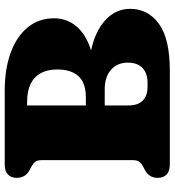

<svg xmlns="http://www.w3.org/2000/svg" viewBox="17 -757 740 814"><g transform="rotate(-90 387.0 -350.0)"><path d="M756.5 -168Q756.5 -92.5 693 -46.2Q629.5 0 495 0H97.5Q68 0 54 -13.8Q40 -27.5 40 -51Q40 -88 73 -105.5L89 -114Q100.5 -120 107.8 -128.8Q115 -137.5 115 -157V-543Q115 -562.5 107.8 -571.2Q100.5 -580 89 -586L73 -594.5Q40 -612 40 -649Q40 -672.5 54 -686.2Q68 -700 97.5 -700H407.5Q502.5 -700 571.8 -674.2Q641 -648.5 678.8 -601.5Q716.5 -554.5 716.5 -490.5Q716.5 -441 687.2 -402.2Q658 -363.5 601 -341.2Q544 -319 461.5 -319L479.5 -343.5Q562.5 -343.5 624.8 -321.5Q687 -299.5 721.8 -260Q756.5 -220.5 756.5 -168ZM415.5 -276H264V-356H382Q421 -356 447 -369.2Q473 -382.5 486.2 -409.5Q499.5 -436.5 499.5 -477.5Q499.5 -518 484.2 -546.5Q469 -575 438.8 -590Q408.5 -605 363 -605H347V-175.5Q347 -135 367.5 -114.8Q388 -94.5 426 -94.5H443.5Q470 -94.5 489 -104Q508 -113.5 518.2 -132Q528.5 -150.5 528.5 -177.5Q528.5 -223 498 -249.5Q467.5 -276 415.5 -276Z"/></g></svg>

Font: Fraunces SuperSoft Wonky
Style: Regular
Weight: 900
Version: Version 1.000;[b76b70a41]